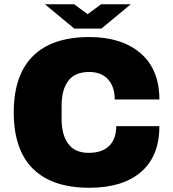

<svg xmlns="http://www.w3.org/2000/svg" viewBox="-20 -875 818 907"><path d="M45 -344Q45 -520 135.5 -610Q226 -700 402 -700Q555 -700 644 -623.5Q733 -547 733 -405H522Q522 -465 490.5 -500Q459 -535 401 -535Q334 -535 302.5 -493Q271 -451 271 -376V-312Q271 -238 302.5 -195.5Q334 -153 399 -153Q463 -153 496 -186Q529 -219 529 -279H733Q733 -138 646.5 -63Q560 12 402 12Q226 12 135.5 -78Q45 -168 45 -344ZM192 -855H330L394 -808L458 -855H598L459 -740H331Z"/></svg>

Font: Archivo Black
Style: Regular
Weight: 400
Designer: Hector Gatti
Foundry: Omnibus-Type
Version: Version 1.101; ttfautohint (v1.8)